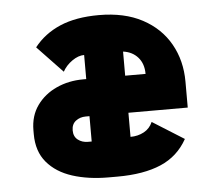

<svg xmlns="http://www.w3.org/2000/svg" viewBox="-43 -557 699 619"><g transform="rotate(-5 306.0 -248.0)"><path d="M284 14Q219 14 167.5 -2.5Q116 -19 86 -54.5Q56 -90 56 -146V-158Q56 -205 80 -238.5Q104 -272 143.5 -290Q183 -308 230 -308H240V-386Q221 -386 201 -372Q181 -358 170 -338L88 -424Q121 -466 172.5 -488Q224 -510 298 -510Q381 -510 439 -479Q497 -448 527.5 -394Q558 -340 558 -272V-188H366V-110Q390 -110 409.5 -120.5Q429 -131 438 -152L540 -88Q510 -34 454 -10Q398 14 313 14ZM366 -308H432Q432 -341 414 -361.5Q396 -382 366 -386ZM228 -106H240V-188H228Q209 -188 195.5 -177.5Q182 -167 182 -147Q182 -127 195.5 -116.5Q209 -106 228 -106Z"/></g></svg>

Font: Space Mono
Style: Bold
Weight: 700
Monospace: yes
Designer: Colophon Foundry + Benjamin Critton
Foundry: Colophon Foundry & Benjamin Critton
Version: Version 1.003; ttfautohint (v1.8.4.7-5d5b)